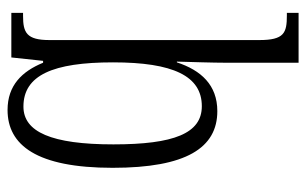

<svg xmlns="http://www.w3.org/2000/svg" viewBox="-171 -629 810 508"><g transform="rotate(90 234.0 -375.0)"><path d="M271 10C364 10 424 -67 424 -268C424 -463 371 -545 274 -545C205 -545 166 -502 145 -438H143C144 -474 146 -533 146 -569V-760H14V-729H21C67 -729 86 -722 86 -656V-101C86 -40 66 -31 22 -31H14V0H132L141 -84H146C169 -28 206 10 271 10ZM262 -32C179 -32 145 -110 145 -269C145 -428 181 -504 261 -504C333 -504 362 -430 362 -270C362 -106 329 -32 262 -32Z"/></g></svg>

Font: Noto Serif Georgian ExtraCondensed Light
Style: Regular
Weight: 300
Width: 2
Designer: Monotype Design Team, Akaki Razmadze
Foundry: Google LLC
Version: Version 2.003